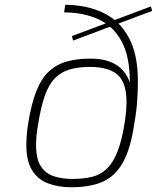

<svg xmlns="http://www.w3.org/2000/svg" viewBox="-20 -783 661 809"><path d="M99 -265Q112 -345 132.5 -397.5Q153 -450 184 -480Q215 -510 258.5 -523Q302 -536 361 -536Q421 -536 460 -515.5Q499 -495 518.5 -455.5Q538 -416 538 -358Q539 -334 543 -308.5Q547 -283 546 -263Q531 -159 499 -100.5Q467 -42 414.5 -18Q362 6 280 6Q225 6 182 -10.5Q139 -27 115 -66Q91 -105 91 -171Q91 -194 93 -217Q95 -240 99 -265ZM140 -256Q136 -233 134 -212Q132 -191 132 -172Q132 -113 152 -82.5Q172 -52 206.5 -40.5Q241 -29 286 -29Q333 -29 368.5 -38Q404 -47 430 -72Q456 -97 474.5 -143Q493 -189 505 -264Q509 -288 511 -311Q513 -334 513 -355Q513 -434 476 -467.5Q439 -501 359 -501Q310 -501 274 -490.5Q238 -480 212 -454Q186 -428 169 -380Q152 -332 140 -256ZM255 -763Q346 -762 415 -729Q484 -696 522.5 -625Q561 -554 561 -441Q561 -402 558 -357.5Q555 -313 546 -263L514 -272Q521 -319 524 -360.5Q527 -402 527 -438Q527 -546 492 -609.5Q457 -673 395.5 -701.5Q334 -730 250 -731ZM616 -756 621 -737 288 -612 283 -631Z"/></svg>

Font: Exo Thin ExtraLight
Style: Italic
Weight: 250
Italic angle: -9°
Version: Version 2.000